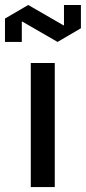

<svg xmlns="http://www.w3.org/2000/svg" viewBox="-44 -754 346 774"><path d="M176.8 -500V0H80.1V-500ZM45.9 -667H43.9V-585H-23.9V-679.2L69.8 -733.9L211.9 -651.9H213.9V-733.9H282.2V-640.1L188 -585Z"/></svg>

Font: Quantico
Style: Regular
Weight: 400
Designer: Matt Desmond
Foundry: MADtype
Version: Version 2.002